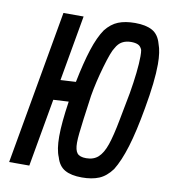

<svg xmlns="http://www.w3.org/2000/svg" viewBox="-83 -808 786 891"><g transform="rotate(10 309.5 -362.5)"><path d="M241 -61.5Q226 -96 226 -158Q226 -221 241.5 -324L169.5 -320L113 0H18L146 -725H241L186.5 -416L258.5 -420Q277.5 -514.5 297.8 -577Q318 -639.5 344 -677.5Q370.5 -711 403.2 -724Q436 -737 482 -737Q533.5 -737 563.8 -720Q594 -703 605.5 -660.5Q619 -625 619 -566.5Q619 -486.5 595.5 -356Q575.5 -242 553.2 -169.5Q531 -97 503.5 -52.5Q476 -15.5 442.8 -1.8Q409.5 12 362.5 12Q311.5 12 282 -4.8Q252.5 -21.5 241 -61.5ZM489 -281.5 514 -412.5Q522.5 -462 527.8 -509.5Q533 -557 533 -588.5Q533 -608.5 531 -618.5Q524.5 -635.5 511.8 -641.2Q499 -647 479 -647Q455 -647 437.2 -637.2Q419.5 -627.5 407.5 -605Q394 -586.5 372 -510.5Q350 -434.5 339 -369L326 -274Q325 -265 324 -260Q318 -212 315.2 -187Q312.5 -162 312.5 -143Q312.5 -108.5 324.2 -94Q336 -79.5 366.5 -79.5Q401.5 -79.5 423.2 -99.2Q445 -119 459.8 -161.8Q474.5 -204.5 489 -281.5Z"/></g></svg>

Font: JuliaMono Medium
Style: Italic
Weight: 500
Italic angle: -9°
Monospace: yes
Designer: cormullion
Foundry: corm
Version: Version 0.054; ttfautohint (v1.8.4)